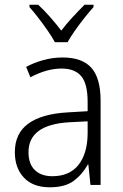

<svg xmlns="http://www.w3.org/2000/svg" viewBox="-20 -785 523 815"><path d="M246 -541Q329 -541 368 -497Q407 -453 407 -358V0H364L355 -87H353Q329 -44 292.5 -17Q256 10 191 10Q120 10 81.5 -31Q43 -72 43 -139Q43 -219 100.5 -260.5Q158 -302 268 -308L352 -313V-352Q352 -430 324.5 -462Q297 -494 242 -494Q209 -494 176 -484.5Q143 -475 109 -457L91 -501Q124 -519 164 -530Q204 -541 246 -541ZM274 -266Q101 -256 101 -139Q101 -89 128 -63Q155 -37 202 -37Q275 -37 313 -85Q351 -133 352 -217V-270ZM213 -606Q201 -628 182 -655.5Q163 -683 142.5 -709.5Q122 -736 105 -755V-765H142Q166 -743 192 -713.5Q218 -684 240 -655Q263 -685 288 -712Q313 -739 339 -765H377V-755Q359 -735 338 -708.5Q317 -682 298 -655Q279 -628 267 -606Z"/></svg>

Font: Noto Sans Sinhala UI SemiCondensed Light
Style: Regular
Weight: 300
Width: 4
Designer: Jelle Bosma - Monotype Design Team
Foundry: Monotype Imaging Inc.
Version: Version 2.006; ttfautohint (v1.8.4.7-5d5b)